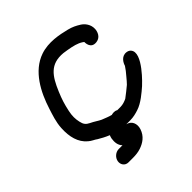

<svg xmlns="http://www.w3.org/2000/svg" viewBox="-204 -739 1045 1045"><g transform="rotate(-45 318.5 -216.5)"><path d="M230.9 75H202.2C177.9 75 155.1 94.7 151.3 119C147.7 142 162.2 164 188.2 164H223.2C242.6 164 263.2 162.2 283 155.5C315.8 144.4 348.1 124.2 361.8 82.1C372.7 48.4 359.4 15.6 325.9 9C327.3 9 329.4 9 331.1 9H357.6C379.5 9 403 3.3 422.5 -3.3C463.7 -15.9 508.9 -55.7 533.8 -77.3C534.7 -78 674 -205.5 627.3 -256.7C621.2 -263.5 612.6 -266.7 604.2 -267.8C566.7 -272.6 550 -235.6 546 -221.1L545.9 -221.1C535 -204.5 525.1 -191.9 511.2 -175.9C501.4 -164.5 486.9 -146.2 480.4 -140.7C473 -134.3 431 -100.3 420.4 -93.2C406.8 -86.5 388.1 -80 370.6 -80H346C331 -89.1 314.3 -84.9 306.4 -82.9C288.1 -87.4 269.4 -95.5 249.3 -103.3C230.7 -111.8 214.9 -124.6 190.5 -135.9C170.5 -145.6 160.9 -157.3 156 -181.7C150.2 -207.2 149.6 -231.9 156.4 -263.5C166 -308.1 174.5 -334.9 191.8 -376.1C228 -462.3 264.2 -515.8 357.9 -507.2C394.1 -502.1 431.3 -495.7 455.6 -484.9C468.8 -479.1 480.6 -470.7 481.5 -468.7C481.5 -468.7 478.1 -416.1 527.5 -422.2C563.6 -426.6 572.7 -461.5 573.1 -478.8C574.6 -511.8 554 -537.9 532.8 -550.8C512.2 -563.5 494 -573.1 465 -580.3C415 -592.7 343.2 -608.2 276.6 -585.5C175.6 -551.1 120.3 -443.5 89.8 -346.9C78.6 -311.2 64 -270.7 61.7 -226.4C58 -161.4 72.3 -107.4 113.2 -73.2C128.1 -59.9 147.9 -52.5 154.4 -47C155 -46.5 156.2 -45.6 157.1 -45C176.1 -33.7 196.4 -22.4 221.1 -12.4C218.6 -7 215.9 0.4 214.9 7C210.9 32.4 213.2 57.2 230.9 75Z"/></g></svg>

Font: Just Breathe
Style: BdObl3
Weight: 400
Foundry: Cannot Into Space Fonts
Version: Version 0.72